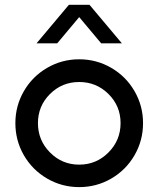

<svg xmlns="http://www.w3.org/2000/svg" viewBox="-20 -763 654 793"><path d="M130.9 -584 264.6 -743.2H349.6L483.4 -584H397.9L307.1 -692.4L216.3 -584ZM570.8 -254.4Q570.8 -182.6 535.6 -121.8Q500.5 -61 439.7 -25.6Q378.9 9.8 307.1 9.8Q235.4 9.8 174.6 -25.6Q113.8 -61 78.6 -121.8Q43.5 -182.6 43.5 -254.4Q43.5 -325.7 78.6 -386.5Q113.8 -447.3 174.6 -482.7Q235.4 -518.1 307.1 -518.1Q378.9 -518.1 439.7 -482.7Q500.5 -447.3 535.6 -386.5Q570.8 -325.7 570.8 -254.4ZM428 -133.3Q478 -183.6 478 -254.4Q478 -325.2 428 -374.8Q377.9 -424.3 307.1 -424.3Q236.3 -424.3 186.5 -374.8Q136.7 -325.2 136.7 -254.4Q136.7 -183.6 186.5 -133.3Q236.3 -83 307.1 -83Q377.9 -83 428 -133.3Z"/></svg>

Font: Basically A Sans Serif Medium
Style: Regular
Weight: 500
Designer: Hyung-Suk Kim
Foundry: Mental Design
Version: 1.000